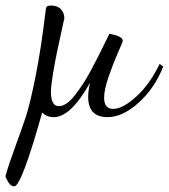

<svg xmlns="http://www.w3.org/2000/svg" viewBox="-138 -393 609 693"><path d="M94.2 -327.1Q76.2 -245.6 68.1 -207Q60.1 -168.5 53 -125.7Q45.9 -83 45.9 -60.1Q45.9 -9.8 75.2 -9.8Q87.9 -9.8 102.5 -19.8Q117.2 -29.8 132.1 -49.1Q147 -68.4 160.4 -88.4Q173.8 -108.4 189.2 -137.2Q204.6 -166 214.6 -185.8Q224.6 -205.6 238.3 -233.4Q252 -261.2 256.8 -271Q305.2 -262.7 305.2 -245.1Q305.2 -242.2 288.3 -204.3Q271.5 -166.5 254.6 -117.9Q237.8 -69.3 237.8 -40Q237.8 0 271 0Q305.2 0 354.2 -44.7Q403.3 -89.4 438 -162.1L451.2 -152.8Q419.4 -73.2 361.8 -21.7Q304.2 29.8 250 29.8Q180.2 29.8 180.2 -43.9Q180.2 -64.5 187 -94.2Q117.2 29.8 56.2 29.8Q30.8 29.8 14.2 13.2Q-60.5 279.8 -86.9 279.8Q-98.6 279.8 -108.4 263.9Q-118.2 248 -118.2 242.2Q-105.5 197.8 -83 136.7Q-60.5 75.7 -45.4 30.5Q-30.3 -14.6 -10 -115.5Q10.3 -216.3 26.9 -356Q27.8 -365.7 31.2 -369.4Q34.7 -373 45.9 -373Q69.8 -373 82 -359.6Q94.2 -346.2 94.2 -327.1Z"/></svg>

Font: Dancing Script OT
Style: Regular
Weight: 400
Foundry: Pablo Impallari. www.impallari.com
Version: Version 1.000